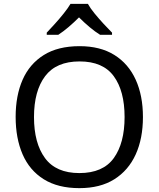

<svg xmlns="http://www.w3.org/2000/svg" viewBox="-20 -964 821 994"><path d="M720 -358Q720 -247 682.5 -164.5Q645 -82 572 -36Q499 10 391 10Q280 10 206.5 -36Q133 -82 97 -165Q61 -248 61 -359Q61 -469 97 -551Q133 -633 206.5 -679Q280 -725 392 -725Q499 -725 572 -679.5Q645 -634 682.5 -551.5Q720 -469 720 -358ZM156 -358Q156 -223 213 -145.5Q270 -68 391 -68Q513 -68 569 -145.5Q625 -223 625 -358Q625 -493 569 -569.5Q513 -646 392 -646Q271 -646 213.5 -569.5Q156 -493 156 -358ZM435 -944Q447 -922 469.5 -894.5Q492 -867 516.5 -840.5Q541 -814 560 -795V-784H498Q472 -800 444 -823.5Q416 -847 389 -874Q362 -847 335 -824Q308 -801 282 -784H222V-795Q241 -815 264.5 -841Q288 -867 310 -894.5Q332 -922 345 -944Z"/></svg>

Font: Noto Sans Zanabazar Square
Style: Regular
Weight: 400
Version: Version 2.005; ttfautohint (v1.8.4.7-5d5b)